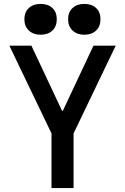

<svg xmlns="http://www.w3.org/2000/svg" viewBox="-20 -964 640 984"><path d="M244 0V-280L28 -730H141L298 -396H302L459 -730H573L357 -280V0ZM188 -786Q151 -786 128 -807.5Q105 -829 105 -865Q105 -902 128 -923Q151 -944 188 -944Q226 -944 248.5 -923Q271 -902 271 -865Q271 -829 248.5 -807.5Q226 -786 188 -786ZM412 -786Q375 -786 352 -807.5Q329 -829 329 -865Q329 -902 352 -923Q375 -944 412 -944Q450 -944 472.5 -923Q495 -902 495 -865Q495 -829 472.5 -807.5Q450 -786 412 -786Z"/></svg>

Font: M PLUS Code Latin Expanded Medium
Style: Regular
Weight: 500
Width: 7
Designer: Coji Morishita
Foundry: UNDERFOREST DESIGN
Version: Version 1.002; ttfautohint (v1.8.3)